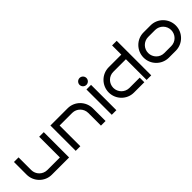

<svg xmlns="http://www.w3.org/2000/svg" viewBox="196 -1850 2949 2949"><g transform="rotate(-45 1670.5 -375.0)"><path d="M711 -550H611V-100H336C240 -101 163 -179 163 -275V-550H63V-275C63 -124 185 0 336 0H711Z M955 -450H1230C1326 -449 1403 -371 1403 -275V0H1503V-275C1503 -426 1381 -550 1230 -550H855V0H955Z M1763 -675C1763 -716 1729 -750 1688 -750C1647 -750 1613 -716 1613 -675C1613 -634 1647 -600 1688 -600C1729 -600 1763 -634 1763 -675ZM1738 -550H1638V0H1738Z M2495 -750H2395V-550H2120C1969 -549 1847 -426 1847 -275C1847 -124 1969 0 2120 0H2345V-100H2120C2024 -101 1947 -179 1947 -275C1947 -371 2024 -450 2120 -450H2395V0H2495Z M3304 -275C3304 -426 3182 -550 3031 -550H2877C2726 -550 2604 -426 2604 -275C2604 -124 2726 -1 2877 0H3031C3182 -1 3304 -124 3304 -275ZM3204 -275C3204 -179 3127 -100 3031 -100H2877C2781 -100 2704 -179 2704 -275C2704 -371 2781 -449 2877 -450H3031C3127 -449 3204 -371 3204 -275Z"/></g></svg>

Font: Bruno Ace
Style: Regular
Weight: 400
Designer: Astigmatic (AOETI)
Foundry: Astigmatic (AOETI)
Version: Version 1.000